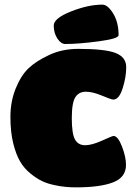

<svg xmlns="http://www.w3.org/2000/svg" viewBox="-20 -800 585 829"><path d="M308 9Q260 9 219 0Q188 -6 164 -17Q140 -28 112.5 -50Q85 -72 67 -102.5Q49 -133 37 -181.5Q25 -230 25 -296Q25 -362 48 -418.5Q71 -475 104 -506Q137 -537 193 -563Q249 -589 318 -589Q434 -589 479.5 -571Q525 -553 525 -510Q525 -467 509.5 -418.5Q494 -370 469 -370Q461 -370 420.5 -387Q380 -404 350.5 -404Q321 -404 305.5 -380.5Q290 -357 290 -289.5Q290 -222 304 -197.5Q318 -173 347.5 -173Q377 -173 421 -193Q465 -213 470 -213Q489 -213 506.5 -168Q524 -123 524 -88Q524 -34 468 -12.5Q412 9 308 9ZM422 -780Q445 -780 468.5 -742Q492 -704 492 -648Q492 -633 405.5 -621.5Q319 -610 262 -610Q243 -610 227.5 -634Q212 -658 212 -689.5Q212 -721 286.5 -750.5Q361 -780 422 -780Z"/></svg>

Font: Titan One
Style: Regular
Weight: 400
Designer: Rodrigo Fuenzalida
Foundry: Rodrigo Fuenzalida
Version: Version 1.001